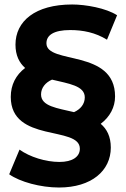

<svg xmlns="http://www.w3.org/2000/svg" viewBox="-20 -728 562 856"><path d="M493 -298C493 -511 187 -439 187 -535C187 -571 219 -594 293 -594C350 -594 405 -583 457 -551L502 -660C453 -692 361 -708 302 -708C136 -708 49 -633 49 -529C49 -481 66 -448 92 -425C51 -394 28 -350 28 -296C28 -90 336 -169 336 -65C336 -29 303 -6 245 -6C184 -6 113 -28 67 -61L21 49C69 83 161 108 243 108C388 108 474 33 474 -70C474 -120 456 -153 429 -176C470 -207 493 -250 493 -298ZM163 -307C163 -336 182 -360 212 -373C286 -355 358 -346 358 -294C358 -264 339 -241 310 -228C235 -246 163 -254 163 -307Z"/></svg>

Font: Talent SemiBold
Style: Bold
Weight: 700
Designer: Mike Powis
Version: Version 1.001;hotconv 1.0.109;makeotfexe 2.5.65596